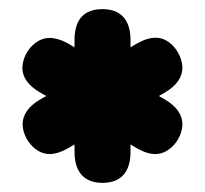

<svg xmlns="http://www.w3.org/2000/svg" viewBox="-20 -829 448 420"><path d="M88.5 -492C100.5 -492 114.5 -496.5 129.5 -505L143 -513V-497C143 -450.5 166 -429 204.5 -429C242.5 -429 265.5 -450.5 265.5 -497V-513L279 -505C294.5 -496 308 -492 320 -492C352 -492 379 -526.5 379 -557.5C379 -577.5 366.5 -596.5 340.5 -611.5L327.5 -619L340.5 -626.5C366.5 -641.5 379 -660.5 379 -680.5C379 -710 353.5 -746.5 321 -746.5C308.5 -746.5 295 -742.5 279 -733.5L265.5 -725.5V-741C265.5 -787.5 242.5 -809 204.5 -809C164.5 -809 143 -787.5 143 -741V-725.5L129.5 -733.5C114.5 -742 100.5 -746 88 -746C56 -746 29 -711.5 29 -680C29 -660 41.5 -642 68 -626.5L81 -619L68 -611.5C42 -596.5 29.5 -577.5 29.5 -557.5C29.5 -527.5 55.5 -492 88.5 -492Z"/></svg>

Font: RTM Light Light
Style: Regular
Weight: 300
Designer: after Tyler Finck
Foundry: An Endless Supply
Version: Version 1.000;Glyphs 3.2.1 (3258)